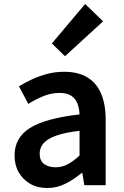

<svg xmlns="http://www.w3.org/2000/svg" viewBox="-20 -929 623 963"><path d="M217 14Q168 14 131.5 -7Q95 -28 74 -64.5Q53 -101 53 -149Q53 -239 131 -287.5Q209 -336 379 -355Q378 -385 368.5 -409.5Q359 -434 337.5 -448.5Q316 -463 279 -463Q237 -463 198 -447Q159 -431 122 -408L75 -496Q106 -515 141.5 -531.5Q177 -548 217.5 -558.5Q258 -569 302 -569Q372 -569 418 -541Q464 -513 487 -459.5Q510 -406 510 -329V0H403L393 -61H389Q352 -30 309 -8Q266 14 217 14ZM259 -90Q292 -90 320.5 -105.5Q349 -121 379 -149V-273Q304 -264 260 -248Q216 -232 197.5 -209.5Q179 -187 179 -159Q179 -122 201.5 -106Q224 -90 259 -90ZM306 -647 240 -711 407 -909 497 -822Z"/></svg>

Font: Noto Sans TC Thin SemiBold
Style: Regular
Weight: 600
Version: Version 2.004-H2;hotconv 1.0.118;makeotfexe 2.5.65603